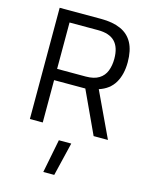

<svg xmlns="http://www.w3.org/2000/svg" viewBox="-140 -779 897 1152"><g transform="rotate(15 308.0 -202.5)"><path d="M84 0V-691H341Q414 -691 463.5 -669Q513 -647 538 -600.5Q563 -554 563 -481Q563 -405 532.5 -353Q502 -301 437 -280L569 0H480L358 -263H164V0ZM164 -333H342Q393 -333 423.5 -352Q454 -371 467 -404.5Q480 -438 480 -480Q480 -551 446 -586Q412 -621 341 -621H164ZM244 286 285 78H362L312 286Z"/></g></svg>

Font: Cairo Play
Style: Regular
Weight: 400
Designer: Mohamed Gaber, Accademia di Belle Arti di Urbino
Foundry: Kief Type Foundry, Accademia di Belle Arti di Urbino
Version: Version 3.119